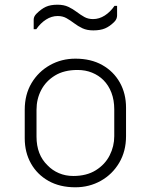

<svg xmlns="http://www.w3.org/2000/svg" viewBox="-20 -785 640 815"><path d="M300 -536Q366 -536 414 -509Q462 -482 488.5 -435Q515 -388 515 -328V-207Q515 -143 486 -94Q457 -45 408 -17.5Q359 10 300 10Q234 10 186 -17Q138 -44 111.5 -91Q85 -138 85 -198V-319Q85 -384 114 -432.5Q143 -481 192 -508.5Q241 -536 300 -536ZM309 -488Q252 -488 213.5 -464.5Q175 -441 155 -403Q135 -365 135 -319V-205Q135 -128 182 -83Q202 -62 230 -50Q258 -38 291 -38Q348 -38 387 -62.5Q426 -87 445.5 -125.5Q465 -164 465 -207V-321Q465 -360 453 -391.5Q441 -423 419 -445Q399 -465 371 -476.5Q343 -488 309 -488ZM375 -704Q401 -704 424.5 -719Q448 -734 466 -760H477V-719Q477 -713 474.5 -706Q472 -699 465 -692Q446 -673 426 -664.5Q406 -656 376 -656Q349 -656 330 -665Q311 -674 294.5 -686.5Q278 -699 262 -708Q246 -717 225 -717Q199 -717 175.5 -702Q152 -687 134 -661H123V-702Q123 -715 135 -727Q155 -747 174.5 -756Q194 -765 224 -765Q251 -765 270 -756Q289 -747 305.5 -734.5Q322 -722 338 -713Q354 -704 375 -704Z"/></svg>

Font: Recursive Mn Lnr St Lt
Style: Regular
Weight: 300
Monospace: yes
Version: Version 1.079;hotconv 1.0.112;makeotfexe 2.5.65598; ttfautoh